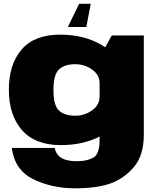

<svg xmlns="http://www.w3.org/2000/svg" viewBox="-20 -784 865 1042"><path d="M387.5 238Q503.5 238 577.2 212.5Q651 187 705.8 123.5Q760.5 60 760.5 -53V-591.5H586.5L520.5 -472V-23Q520.5 53.5 485.5 72.2Q450.5 91 396.5 91Q365 91 338.8 83.8Q312.5 76.5 296.8 59.5Q281 42.5 277 19H44Q60 139.5 161 188.8Q262 238 387.5 238ZM309.5 3.5Q437.5 3.5 531.2 -48.8Q625 -101 625 -158.5L520 -257Q520 -214 479.5 -185Q439 -156 388 -156Q330 -156 300 -184.2Q270 -212.5 270 -296Q270 -379 300 -407.2Q330 -435.5 388 -435.5Q439 -435.5 479.5 -406.8Q520 -378 520 -336L624 -429Q624 -486.5 529.2 -541.2Q434.5 -596 306.5 -596Q166.5 -596 97.2 -515.2Q28 -434.5 28 -297.5Q28 -160 99 -78.2Q170 3.5 309.5 3.5ZM348 -637.5H448.5L472.5 -763.5H409.5Z"/></svg>

Font: Anybody SemiExpanded Black
Style: Regular
Weight: 900
Width: 6
Version: Version 1.113;gftools[0.9.25]